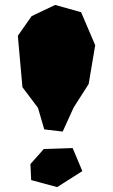

<svg xmlns="http://www.w3.org/2000/svg" viewBox="-20 -726 454 773"><path d="M272.5 -129.9 156.2 -126 102.5 -65.4 105.5 -1 210 27.3 311.5 -37.1ZM107.4 -661.1 51.8 -582 70.3 -375 132.8 -292 158.2 -205.1 232.4 -196.3 276.4 -293 336.9 -387.7 363.3 -543.9 306.6 -676.8 202.1 -706.1Z"/></svg>

Font: MaokenAssortedSans-Lite
Style: Lite
Weight: 400
Version: Version 1.400